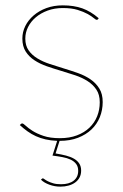

<svg xmlns="http://www.w3.org/2000/svg" viewBox="-20 -518 458 717"><path d="M202.5 8 187.5 55Q209 58.5 226.5 63Q244 67.5 256.5 74.8Q269 82 276 92.8Q283 103.5 283 119Q283 133.5 277.2 144.5Q271.5 155.5 261 163.2Q250.5 171 236.2 175Q222 179 205 179Q184.5 179 164.5 171.8Q144.5 164.5 133 153L135 151Q138 148 140 148Q142 148 146.5 151.5Q151 155 159 159Q167 163 178.8 166.5Q190.5 170 208 170Q238 170 255 156.8Q272 143.5 272 120Q272 104.5 264.5 94.5Q257 84.5 244 78.2Q231 72 213.5 68.8Q196 65.5 176 63L193.5 8Q169.5 7 150 2.5Q130.5 -2 114 -9.5Q97.5 -17 82.8 -27.5Q68 -38 54 -51L57 -54Q58.5 -55.5 59.5 -56.2Q60.5 -57 63 -57Q67 -57 76 -48.5Q85 -40 101.2 -29.5Q117.5 -19 142.5 -10.5Q167.5 -2 203.5 -2Q239.5 -2 267.2 -12.5Q295 -23 314 -41.2Q333 -59.5 342.8 -83.8Q352.5 -108 352.5 -136Q352.5 -164.5 340 -183.2Q327.5 -202 307.2 -215Q287 -228 261 -236.8Q235 -245.5 208 -253.5Q181 -261.5 155 -270.5Q129 -279.5 108.8 -292.8Q88.5 -306 76 -325.5Q63.5 -345 63.5 -374Q63.5 -398.5 74.5 -420.8Q85.5 -443 105.5 -460.2Q125.5 -477.5 153.2 -487.8Q181 -498 214.5 -498Q256 -498 287.5 -486.8Q319 -475.5 348.5 -450L346.5 -447Q345 -444 341.5 -444Q337.5 -444 329.8 -450.8Q322 -457.5 307.2 -465.8Q292.5 -474 270 -481Q247.5 -488 214.5 -488Q183.5 -488 157.8 -478.5Q132 -469 113.5 -453.2Q95 -437.5 84.8 -417Q74.5 -396.5 74.5 -374Q74.5 -347.5 87 -329.8Q99.5 -312 119.8 -299.8Q140 -287.5 166 -279Q192 -270.5 219 -262.2Q246 -254 272 -244.8Q298 -235.5 318.2 -221.5Q338.5 -207.5 351 -187.2Q363.5 -167 363.5 -137Q363.5 -107 352.8 -80.5Q342 -54 321.5 -34.5Q301 -15 271.2 -3.5Q241.5 8 203.5 8Z"/></svg>

Font: Lato 2
Style: Regular
Weight: 100
Designer: Lukasz Dziedzic with Adam Twardoch and Botio Nikoltchev
Foundry: tyPoland Lukasz Dziedzic
Version: Version 2.015; 2015-08-06; http://www.latofonts.com/